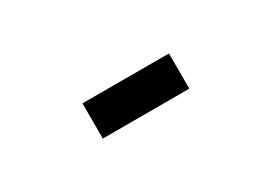

<svg xmlns="http://www.w3.org/2000/svg" viewBox="-14 -868 527 373"><g transform="rotate(-30 250.0 -681.5)"><path d="M153 -721H347V-642H153Z"/></g></svg>

Font: League Gothic
Style: Regular
Weight: 400
Designer: The League of Moveable Type
Version: Version 1.560;PS 001.560;hotconv 1.0.56;makeotf.lib2.0.21325